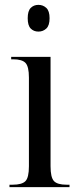

<svg xmlns="http://www.w3.org/2000/svg" viewBox="-20 -770 318 790"><path d="M138 -640Q119 -640 106.5 -652.5Q94 -665 94 -695Q94 -725 106.5 -737.5Q119 -750 138 -750Q157 -750 170.5 -737.5Q184 -725 184 -695Q184 -665 170.5 -652.5Q157 -640 138 -640ZM19 0V-10H32Q70 -10 84.5 -24.5Q99 -39 99 -86V-451Q99 -496 85 -511Q71 -526 34 -526H26V-536H188V-86Q188 -40 202 -25Q216 -10 254 -10H266V0Z"/></svg>

Font: Noto Serif Display Condensed
Style: Regular
Weight: 400
Width: 3
Designer: Monotype Design Team
Foundry: Monotype Imaging Inc.
Version: Version 2.009